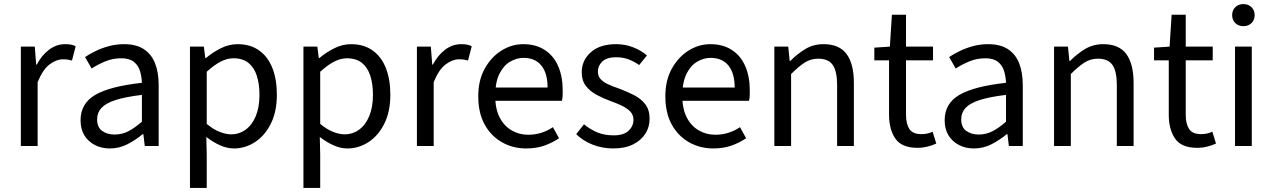

<svg xmlns="http://www.w3.org/2000/svg" viewBox="-20 -714 6224 939"><path d="M82 0V-486H150L157 -398H160Q184 -444 220 -471Q256 -498 298 -498Q314 -498 326 -496Q338 -494 350 -488L332 -418Q321 -421 311.5 -422.5Q302 -424 287 -424Q256 -424 222.5 -399Q189 -374 164 -312V0Z M517 12Q477 12 444.5 -4.5Q412 -21 393 -51.5Q374 -82 374 -126Q374 -208 446 -250Q518 -292 674 -309Q673 -339 664.5 -367Q656 -395 634 -412Q612 -429 573 -429Q531 -429 494 -413.5Q457 -398 428 -379L396 -435Q418 -450 448 -464.5Q478 -479 513 -488.5Q548 -498 587 -498Q646 -498 683.5 -473.5Q721 -449 738.5 -404Q756 -359 756 -298V0H688L681 -58H678Q643 -29 603 -8.5Q563 12 517 12ZM540 -56Q576 -56 607.5 -72Q639 -88 674 -119V-250Q592 -240 544.5 -224.5Q497 -209 476 -186Q455 -163 455 -131Q455 -91 480 -73.5Q505 -56 540 -56Z M909 205V-486H977L984 -430H987Q1020 -458 1060 -478Q1100 -498 1142 -498Q1204 -498 1247 -467.5Q1290 -437 1312 -381.5Q1334 -326 1334 -250Q1334 -168 1304.5 -109Q1275 -50 1227 -19Q1179 12 1124 12Q1091 12 1057 -3Q1023 -18 989 -44L991 41V205ZM1110 -57Q1150 -57 1181.5 -80Q1213 -103 1231 -146.5Q1249 -190 1249 -250Q1249 -303 1236 -343.5Q1223 -384 1195 -406.5Q1167 -429 1121 -429Q1091 -429 1059 -412.5Q1027 -396 991 -363V-108Q1025 -80 1055.5 -68.5Q1086 -57 1110 -57Z M1464 205V-486H1532L1539 -430H1542Q1575 -458 1615 -478Q1655 -498 1697 -498Q1759 -498 1802 -467.5Q1845 -437 1867 -381.5Q1889 -326 1889 -250Q1889 -168 1859.5 -109Q1830 -50 1782 -19Q1734 12 1679 12Q1646 12 1612 -3Q1578 -18 1544 -44L1546 41V205ZM1665 -57Q1705 -57 1736.5 -80Q1768 -103 1786 -146.5Q1804 -190 1804 -250Q1804 -303 1791 -343.5Q1778 -384 1750 -406.5Q1722 -429 1676 -429Q1646 -429 1614 -412.5Q1582 -396 1546 -363V-108Q1580 -80 1610.5 -68.5Q1641 -57 1665 -57Z M2019 0V-486H2087L2094 -398H2097Q2121 -444 2157 -471Q2193 -498 2235 -498Q2251 -498 2263 -496Q2275 -494 2287 -488L2269 -418Q2258 -421 2248.5 -422.5Q2239 -424 2224 -424Q2193 -424 2159.5 -399Q2126 -374 2101 -312V0Z M2553 12Q2488 12 2434.5 -18.5Q2381 -49 2350 -105.5Q2319 -162 2319 -243Q2319 -322 2351 -379Q2383 -436 2433 -467Q2483 -498 2539 -498Q2601 -498 2644.5 -469.5Q2688 -441 2710 -390Q2732 -339 2732 -270Q2732 -257 2731.5 -245Q2731 -233 2728 -221H2378V-286H2658Q2658 -356 2627.5 -393.5Q2597 -431 2540 -431Q2507 -431 2475 -412.5Q2443 -394 2422.5 -353Q2402 -312 2402 -244Q2402 -182 2423.5 -140Q2445 -98 2482 -76.5Q2519 -55 2563 -55Q2598 -55 2628.5 -65Q2659 -75 2684 -92L2714 -38Q2682 -16 2642.5 -2Q2603 12 2553 12Z M2979 12Q2926 12 2878.5 -6.5Q2831 -25 2798 -58L2836 -106Q2868 -80 2902.5 -66Q2937 -52 2982 -52Q3030 -52 3054 -74.5Q3078 -97 3078 -128Q3078 -153 3061.5 -169.5Q3045 -186 3020.5 -197.5Q2996 -209 2968 -219Q2932 -232 2899 -249.5Q2866 -267 2845.5 -293.5Q2825 -320 2825 -360Q2825 -419 2869.5 -458.5Q2914 -498 2993 -498Q3038 -498 3077 -482.5Q3116 -467 3144 -443L3106 -396Q3080 -414 3053 -424Q3026 -434 2993 -434Q2947 -434 2925.5 -413Q2904 -392 2904 -364Q2904 -342 2917 -327.5Q2930 -313 2953.5 -302Q2977 -291 3007 -281Q3045 -267 3079.5 -249.5Q3114 -232 3135.5 -204.5Q3157 -177 3157 -133Q3157 -93 3136.5 -60.5Q3116 -28 3076.5 -8Q3037 12 2979 12Z M3468 12Q3403 12 3349.5 -18.5Q3296 -49 3265 -105.5Q3234 -162 3234 -243Q3234 -322 3266 -379Q3298 -436 3348 -467Q3398 -498 3454 -498Q3516 -498 3559.5 -469.5Q3603 -441 3625 -390Q3647 -339 3647 -270Q3647 -257 3646.5 -245Q3646 -233 3643 -221H3293V-286H3573Q3573 -356 3542.5 -393.5Q3512 -431 3455 -431Q3422 -431 3390 -412.5Q3358 -394 3337.5 -353Q3317 -312 3317 -244Q3317 -182 3338.5 -140Q3360 -98 3397 -76.5Q3434 -55 3478 -55Q3513 -55 3543.5 -65Q3574 -75 3599 -92L3629 -38Q3597 -16 3557.5 -2Q3518 12 3468 12Z M3767 0V-486H3835L3842 -416H3845Q3880 -451 3919 -474.5Q3958 -498 4008 -498Q4085 -498 4120.5 -449.5Q4156 -401 4156 -308V0H4074V-297Q4074 -366 4052.5 -396.5Q4031 -427 3982 -427Q3945 -427 3915.5 -408Q3886 -389 3849 -352V0Z M4467 9Q4390 9 4359 -36Q4328 -81 4328 -153V-419H4256V-481L4332 -486L4342 -642H4411V-486H4543V-419H4411V-152Q4411 -108 4427.5 -83Q4444 -58 4486 -58Q4499 -58 4513 -60.5Q4527 -63 4541 -70L4559 -12Q4540 -3 4516 3Q4492 9 4467 9Z M4743 12Q4703 12 4670.5 -4.5Q4638 -21 4619 -51.5Q4600 -82 4600 -126Q4600 -208 4672 -250Q4744 -292 4900 -309Q4899 -339 4890.5 -367Q4882 -395 4860 -412Q4838 -429 4799 -429Q4757 -429 4720 -413.5Q4683 -398 4654 -379L4622 -435Q4644 -450 4674 -464.5Q4704 -479 4739 -488.5Q4774 -498 4813 -498Q4872 -498 4909.5 -473.5Q4947 -449 4964.5 -404Q4982 -359 4982 -298V0H4914L4907 -58H4904Q4869 -29 4829 -8.5Q4789 12 4743 12ZM4766 -56Q4802 -56 4833.5 -72Q4865 -88 4900 -119V-250Q4818 -240 4770.5 -224.5Q4723 -209 4702 -186Q4681 -163 4681 -131Q4681 -91 4706 -73.5Q4731 -56 4766 -56Z M5135 0V-486H5203L5210 -416H5213Q5248 -451 5287 -474.5Q5326 -498 5376 -498Q5453 -498 5488.5 -449.5Q5524 -401 5524 -308V0H5442V-297Q5442 -366 5420.5 -396.5Q5399 -427 5350 -427Q5313 -427 5283.5 -408Q5254 -389 5217 -352V0Z M5835 9Q5758 9 5727 -36Q5696 -81 5696 -153V-419H5624V-481L5700 -486L5710 -642H5779V-486H5911V-419H5779V-152Q5779 -108 5795.5 -83Q5812 -58 5854 -58Q5867 -58 5881 -60.5Q5895 -63 5909 -70L5927 -12Q5908 -3 5884 3Q5860 9 5835 9Z M6020 0V-486H6102V0ZM6061 -586Q6037 -586 6021.5 -601Q6006 -616 6006 -640Q6006 -664 6021.5 -679Q6037 -694 6061 -694Q6085 -694 6100.5 -679Q6116 -664 6116 -640Q6116 -616 6100.5 -601Q6085 -586 6061 -586Z"/></svg>

Font: Source Sans 3 ExtraLight
Style: Regular
Weight: 400
Version: Version 3.052;hotconv 1.1.0;makeotfexe 2.6.0